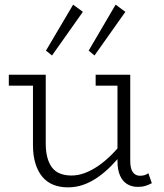

<svg xmlns="http://www.w3.org/2000/svg" viewBox="-20 -793 708 827"><path d="M272 14Q237 14 209 2.5Q181 -9 162 -32Q143 -55 132.5 -89Q122 -123 122 -168V-471H177V-174Q177 -142 183.5 -116.5Q190 -91 203 -73Q216 -55 237.5 -46Q259 -37 288 -37Q317 -37 346 -48Q375 -59 404 -79Q433 -99 461 -127Q489 -155 515 -189V-142Q488 -108 460 -79.5Q432 -51 402 -30Q372 -9 340 2.5Q308 14 272 14ZM18 -424V-471H159V-424ZM574 12Q547 12 527 -0.5Q507 -13 496.5 -38Q486 -63 486 -98V-471H541V-100Q541 -66 552.5 -51Q564 -36 582 -36Q594 -36 602.5 -38.5Q611 -41 619 -47L634 -4Q621 3 606.5 7.5Q592 12 574 12ZM392 -424V-471H530V-424ZM387 -554 362 -575 478 -773 520 -742ZM204 -554 178 -575 295 -773 337 -742Z"/></svg>

Font: BioRhyme Light
Style: Regular
Weight: 300
Designer: Aoife Mooney
Foundry: Aoife Mooney Type
Version: Version 1.600;gftools[0.9.33]